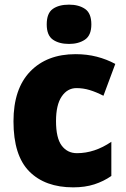

<svg xmlns="http://www.w3.org/2000/svg" viewBox="-20 -889 540 826"><path d="M295 -83Q174 -83 106 -151.5Q38 -220 38 -367Q38 -507 110 -581.5Q182 -656 305 -656Q354 -656 396.5 -645Q439 -634 476 -614L425 -477Q394 -493 366 -501.5Q338 -510 309 -510Q270 -510 245.5 -474Q221 -438 221 -368Q221 -295 245.5 -262.5Q270 -230 311 -230Q387 -230 459 -279V-132Q426 -109 386 -96Q346 -83 295 -83ZM277 -869Q319 -869 346 -850.5Q373 -832 373 -784Q373 -737 345.5 -718.5Q318 -700 277 -700Q234 -700 207.5 -718.5Q181 -737 181 -784Q181 -832 207 -850.5Q233 -869 277 -869Z"/></svg>

Font: Noto Sans Telugu UI SemiCondensed Black
Style: Regular
Weight: 900
Width: 4
Designer: Jelle Bosma - Monotype Design Team
Foundry: Monotype Imaging Inc.
Version: Version 2.005; ttfautohint (v1.8.4.7-5d5b)